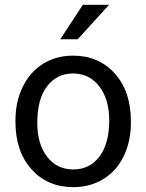

<svg xmlns="http://www.w3.org/2000/svg" viewBox="-20 -770 610 800"><path d="M44.4 -269Q44.4 -346.7 75 -408.7Q105.5 -470.7 159.9 -504.4Q214.4 -538.1 284.2 -538.1Q392.1 -538.1 458.7 -463.4Q525.4 -388.7 525.4 -264.6V-258.3Q525.4 -181.2 495.8 -119.9Q466.3 -58.6 411.4 -24.4Q356.4 9.8 285.2 9.8Q177.7 9.8 111.1 -64.9Q44.4 -139.6 44.4 -262.7ZM135.3 -258.3Q135.3 -170.4 176 -117.2Q216.8 -64 285.2 -64Q354 -64 394.5 -117.9Q435.1 -171.9 435.1 -269Q435.1 -356 393.8 -409.9Q352.5 -463.9 284.2 -463.9Q217.3 -463.9 176.3 -410.6Q135.3 -357.4 135.3 -258.3ZM325.2 -750H434.6L303.7 -606.4H231Z"/></svg>

Font: RobotoSquareBracket
Style: Square-Bracket
Weight: 400
Version: Version 2.137; 2017